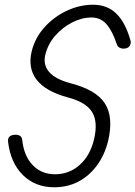

<svg xmlns="http://www.w3.org/2000/svg" viewBox="-20 -792 573 812"><path d="M209 0Q129 0 76.5 -52Q24 -104 14 -194Q12 -220 42 -222Q56 -223 64.5 -217.5Q73 -212 74 -200Q81 -133 118 -94Q155 -55 213 -55Q273 -55 317.5 -95Q362 -135 378 -204Q395 -278 369 -319Q343 -360 267 -380Q174 -405 135.5 -454Q97 -503 114 -575Q128 -632 168 -676.5Q208 -721 262.5 -746.5Q317 -772 373 -772Q434 -772 472.5 -734Q511 -696 532 -620Q535 -611 529.5 -600Q524 -589 510 -587Q499 -585 488.5 -589Q478 -593 474 -605Q455 -662 430 -690Q405 -718 367 -718Q326 -718 285 -697Q244 -676 213.5 -641Q183 -606 172 -562Q161 -519 187.5 -488Q214 -457 278 -440Q387 -412 424 -354Q461 -296 437 -195Q422 -135 389 -91Q356 -47 310.5 -23.5Q265 0 209 0Z"/></svg>

Font: Edu TAS Beginner
Style: Regular
Weight: 400
Designer: Tina and Corey Anderson
Foundry: Google for Education
Version: Version 1.003